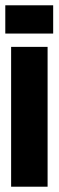

<svg xmlns="http://www.w3.org/2000/svg" viewBox="-20 -705 222 725"><path d="M22 -528H159.7V0H22ZM0 -685H180.8V-578.3H0Z"/></svg>

Font: Bricolage Grotesque 96pt Condensed ExBd
Style: Regular
Weight: 800
Width: 3
Designer: Mathieu Triay
Foundry: Atelier Triay
Version: Version 1.001;Glyphs 3.2 (3207)